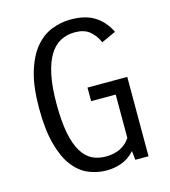

<svg xmlns="http://www.w3.org/2000/svg" viewBox="-111 -825 821 928"><g transform="rotate(-15 299.0 -361.0)"><path d="M521 0H455L450 -45Q423 -14 386.5 0Q350 14 310 14Q260 14 216.5 -5Q173 -24 140.5 -67.5Q108 -111 89 -183Q70 -255 70 -361Q70 -468 91.5 -540Q113 -612 149 -655.5Q185 -699 231.5 -717.5Q278 -736 328 -736Q402 -736 448 -706.5Q494 -677 520 -623L448 -590Q431 -628 404 -649.5Q377 -671 331 -671Q292 -671 259.5 -654Q227 -637 204.5 -600Q182 -563 169.5 -504Q157 -445 157 -361Q157 -272 168.5 -213Q180 -154 202 -118Q224 -82 254 -67Q284 -52 322 -52Q405 -52 445 -112V-329H322V-397H521Z"/></g></svg>

Font: Carrois Gothic
Style: Regular
Weight: 400
Designer: Ralph du Carrois
Foundry: Ralph du Carrois
Version: Version 1.002